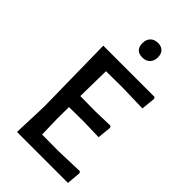

<svg xmlns="http://www.w3.org/2000/svg" viewBox="-259 -933 1010 1010"><g transform="rotate(45 246.5 -428.0)"><path d="M280 -856Q305 -856 319 -841.5Q333 -827 333 -802Q333 -775 317.5 -759Q302 -743 276 -743Q222 -743 222 -798Q222 -824 237.5 -840Q253 -856 280 -856ZM466 -88 472 -79 465 0H86L93 -193L86 -642H467L473 -633L465 -554L313 -558L191 -557L188 -369L304 -368L410 -371L417 -363L409 -284L296 -287L187 -286L186 -202L189 -84L311 -83Z"/></g></svg>

Font: Alegreya Sans Medium
Style: Regular
Weight: 500
Designer: Juan Pablo del Peral
Foundry: Huerta Tipografica
Version: Version 2.007